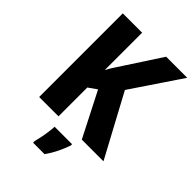

<svg xmlns="http://www.w3.org/2000/svg" viewBox="-267 -826 1159 1159"><g transform="rotate(45 312.0 -246.5)"><path d="M623 0H438L293 -284L239 -246V0H74V-714H239V-395Q251 -418 267 -442.5Q283 -467 300 -493L444 -714H624L410 -396ZM416 72Q403 110 385 147Q367 184 341 221H243V207Q248 188 253.5 161.5Q259 135 262.5 108Q266 81 267 61H416Z"/></g></svg>

Font: Noto Sans Hebrew SemiCondensed ExtraBold
Style: Regular
Weight: 800
Width: 4
Designer: Monotype Design Team
Foundry: Monotype Imaging Inc.
Version: Version 2.004; ttfautohint (v1.8.4.7-5d5b)